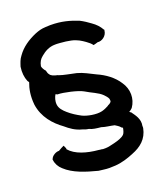

<svg xmlns="http://www.w3.org/2000/svg" viewBox="-133 -711 748 886"><g transform="rotate(-20 241.0 -267.5)"><path d="M17 -36 18 -35C20 -16 30 2 45 15C83 51 141 69 199 84L224 87C232 88 241 89 251 89C261 89 270 88 279 88H280C313 86 346 75 372 64C416 47 450 20 460 -31V-32C460 -34 461 -38 460 -41C467 -74 446 -99 434 -116L433 -118H432C430 -120 428 -121 425 -123C431 -126 437 -131 442 -136C468 -173 467 -221 441 -258C419 -293 382 -320 343 -337C314 -351 289 -366 259 -374C230 -381 199 -385 175 -394L174 -395C154 -399 141 -405 137 -413C132 -418 131 -425 129 -432V-433C122 -440 115 -452 114 -460C118 -480 125 -492 139 -503C157 -518 179 -532 210 -532H219C222 -532 229 -531 234 -531C253 -530 271 -527 286 -524C314 -518 332 -506 349 -494C360 -486 370 -478 376 -469C384 -471 390 -472 398 -475C418 -472 444 -489 446 -515L447 -518L445 -520C434 -539 422 -552 402 -566C390 -575 371 -588 353 -597C314 -612 276 -624 219 -624C210 -624 203 -623 196 -623C175 -622 162 -618 144 -611C104 -594 70 -571 47 -538C35 -523 31 -508 25 -490V-489C21 -464 24 -438 32 -419L33 -418V-417C35 -415 36 -412 38 -410C27 -381 21 -347 25 -306V-305C34 -240 75 -195 118 -164C139 -146 162 -129 194 -121C201 -118 212 -114 223 -113C238 -105 259 -103 279 -101C299 -94 321 -93 341 -88C349 -83 359 -77 365 -70V-69C367 -67 371 -66 373 -64C371 -52 367 -39 362 -34C352 -23 330 -16 310 -11C295 -8 280 -3 266 -3H251C250 -3 251 -3 250 -4L239 -5L233 -6C175 -11 122 -27 94 -60V-65L87 -80C76 -75 71 -72 59 -65C45 -66 23 -55 18 -38ZM122 -269C120 -287 126 -304 133 -316C133 -316 138 -314 140 -313L141 -312H143C169 -312 238 -297 262 -283C291 -265 322 -255 342 -235C348 -229 357 -219 360 -211C360 -210 360 -207 361 -202C362 -195 354 -189 342 -184V-183C331 -177 320 -172 308 -169C280 -162 235 -171 213 -182C192 -193 171 -206 153 -222C138 -235 124 -250 122 -269Z"/></g></svg>

Font: SolarCharger
Style: 750
Weight: 700
Designer: Mew Too
Foundry: Cannot Into Space Fonts/KineticPlasma Fonts
Version: Version 1.100